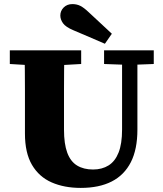

<svg xmlns="http://www.w3.org/2000/svg" viewBox="-20 -901 796 939"><path d="M375 18Q294 18 232.5 -9Q171 -36 136.5 -94.5Q102 -153 102 -248V-362Q102 -411 102 -459.5Q102 -508 101.5 -557Q101 -606 100 -655H295Q294 -607 293.5 -558Q293 -509 293 -460Q293 -411 293 -362V-267Q293 -197 309 -154Q325 -111 357 -91.5Q389 -72 435 -72Q479 -72 511 -92Q543 -112 560 -155Q577 -198 577 -267V-655H652V-267Q652 -171 620 -108Q588 -45 526.5 -13.5Q465 18 375 18ZM28 -588V-655H377V-588L235 -580H163ZM489 -588V-655H732V-588L627 -584H600ZM527 -736 493 -687Q455 -704 416.5 -720Q378 -736 339 -753Q301 -769 288 -787.5Q275 -806 275 -825Q275 -848 291.5 -864.5Q308 -881 334 -881Q356 -881 373.5 -872Q391 -863 413 -842Q441 -816 469.5 -789.5Q498 -763 527 -736Z"/></svg>

Font: Source Serif 4 ExtraBold
Style: Regular
Weight: 800
Designer: Frank Grießhammer
Foundry: Adobe Systems Incorporated
Version: Version 4.004;hotconv 1.0.116;makeotfexe 2.5.65601